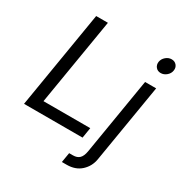

<svg xmlns="http://www.w3.org/2000/svg" viewBox="-210 -885 1183 1246"><g transform="rotate(30 382.0 -262.0)"><path d="M29.8 0 150.4 -727.5H238.3L130.4 -78.1H481L468.3 0ZM639.2 -515.6H722.2L624.5 72.3Q615.2 128.4 574 166.3Q532.7 204.1 467.3 204.1H431.2L443.4 130.9H471.7Q503.4 130.9 520.5 113.8Q537.6 96.7 543.9 59.6ZM697.3 -616.2Q673.8 -616.2 660.2 -632.8Q646.5 -649.4 649.9 -672.9Q653.8 -696.3 673.1 -712.9Q692.4 -729.5 715.8 -729.5Q739.3 -729.5 753.2 -712.9Q767.1 -696.3 763.2 -672.9Q759.8 -649.4 740.2 -632.8Q720.7 -616.2 697.3 -616.2Z"/></g></svg>

Font: Inter Display
Style: Italic
Weight: 400
Italic angle: -9.39999°
Designer: Rasmus Andersson
Foundry: rsms
Version: Version 4.000;git-a52131595